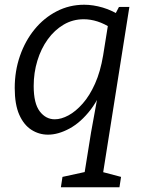

<svg xmlns="http://www.w3.org/2000/svg" viewBox="-20 -557 611 807"><path d="M235.9 230 242.6 186.5 368.3 159.1 329.8 204.3 362.8 -1 398.1 -194.9 425.6 -231.7Q402.6 -150.1 361.3 -96.4Q320 -42.7 272.3 -16.8Q224.6 9 181.9 9Q143.9 9 111.9 -11.5Q79.9 -32 60.9 -75Q41.9 -118 41.9 -187Q41.9 -258.7 63.9 -322Q85.9 -385.4 125.4 -433.7Q164.9 -482 218.3 -509.5Q271.6 -537.1 334 -537.1Q371.3 -537.1 411.9 -525.2Q452.4 -513.4 494.7 -485.7L460.9 -491.1L480 -527.7L523.8 -528L407.5 206L381 158.1L488.8 186.5L482.1 230ZM210.1 -55.6Q237.4 -55.6 267.9 -72.1Q298.3 -88.5 327.6 -121.7Q356.9 -154.8 379.5 -205.4Q402.1 -256 413.5 -324.3L436.1 -465.6L449.8 -437.2Q418.9 -457.5 389.6 -466.8Q360.3 -476.1 332 -476.1Q286 -476.1 247.6 -453.5Q209.1 -430.8 180.8 -391.7Q152.5 -352.6 137.1 -302Q121.6 -251.3 121.6 -195.4Q121.6 -122.5 147 -89Q172.5 -55.6 210.1 -55.6Z"/></svg>

Font: Bitter Thin
Style: Italic
Weight: 100
Italic angle: -9°
Designer: Sol Matas, and Bitter project Authors
Foundry: Sol Matas
Version: Version 2.002